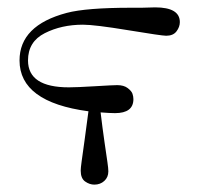

<svg xmlns="http://www.w3.org/2000/svg" viewBox="-20 -474 540 521"><path d="M33 -310Q33 -405 161 -439Q214 -453 336 -453H364Q370 -453 382.5 -453.5Q395 -454 401 -454Q468 -454 468 -414Q468 -401 459 -389Q450 -377 431 -377Q419 -377 328 -392Q237 -407 205 -407Q147 -407 101.5 -384Q56 -361 56 -310Q56 -237 167 -237Q188 -237 237.5 -240Q287 -243 298 -243Q316 -243 326.5 -235Q337 -227 339.5 -219.5Q342 -212 342 -205Q342 -167 292 -167Q279 -167 253 -169Q258 -127 263.5 -89Q269 -51 271.5 -34Q274 -17 274 -9Q274 7 263 17Q252 27 236 27Q223 27 211 18.5Q199 10 199 -11Q199 -18 201.5 -36Q204 -54 209.5 -93.5Q215 -133 220 -172Q33 -197 33 -310Z"/></svg>

Font: CMU Serif
Style: Roman
Weight: 500
Version: Version 0.7.0